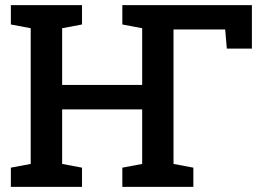

<svg xmlns="http://www.w3.org/2000/svg" viewBox="-20 -731 1043 751"><path d="M22.5 0V-75.2L100.1 -89.8V-620.6L22.5 -635.3V-710.9H100.1H223.1H300.8V-635.3L223.1 -620.6V-398.9H536.1V-620.6L458.5 -635.3V-710.9H965.3V-541H867.2L860.8 -615.7H658.7V-89.8L736.3 -75.2V0H458.5V-75.2L536.1 -89.8V-303.2H223.1V-89.8L300.8 -75.2V0Z"/></svg>

Font: Roboto Slab LO Medium
Style: Regular
Weight: 500
Designer: Google
Version: Version 2.000